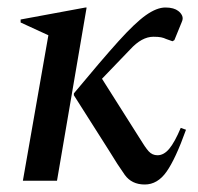

<svg xmlns="http://www.w3.org/2000/svg" viewBox="-20 -482 529 512"><path d="M366 10Q331 10 312.5 -16Q294 -42 271 -80L177 -228V-233Q250 -321 295 -371Q340 -421 369 -441.5Q398 -462 421 -462Q433 -462 441.5 -459.5Q450 -457 455 -453Q462 -448 465.5 -440.5Q469 -433 465 -424L445 -375L440 -372L423 -378Q417 -381 409.5 -382.5Q402 -384 389 -384Q358 -384 327 -350L252 -272L352 -114Q367 -89 376.5 -78.5Q386 -68 400 -68Q417 -68 431.5 -85.5Q446 -103 462 -141L476 -136Q448 -58 424 -24Q400 10 366 10ZM41 0 109 -388 35 -422V-430L208 -462H211L132 0Z"/></svg>

Font: Spectral Medium
Style: Italic
Weight: 500
Italic angle: -10°
Designer: Jean-Baptiste Levee
Foundry: Production Type
Version: Version 2.001